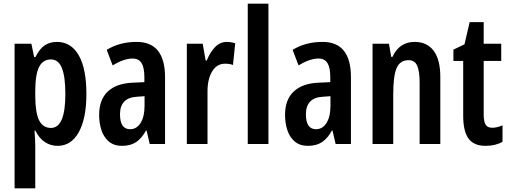

<svg xmlns="http://www.w3.org/2000/svg" viewBox="-20 -780 2758 1040"><path d="M288 -553Q365 -553 406.5 -480.5Q448 -408 448 -271Q448 -139 407 -64.5Q366 10 292 10Q254 10 223 -10.5Q192 -31 172 -72H167Q171 -16 171 13V240H59V-543H150L165 -471H172Q195 -517 223 -535Q251 -553 288 -553ZM256 -458Q212 -458 191.5 -417Q171 -376 171 -286V-262Q171 -171 191.5 -129Q212 -87 256 -87Q334 -87 334 -270Q334 -364 315.5 -411Q297 -458 256 -458Z M720 -553Q798 -553 836 -504.5Q874 -456 874 -362V0H791L774 -73H771Q748 -31 717.5 -10.5Q687 10 641 10Q597 10 569.5 -13.5Q542 -37 529.5 -75Q517 -113 517 -157Q517 -240 563.5 -284Q610 -328 697 -332L762 -335V-362Q762 -413 747 -438Q732 -463 698 -463Q652 -463 590 -426L558 -510Q628 -553 720 -553ZM722 -256Q630 -251 630 -161Q630 -80 685 -80Q720 -80 741.5 -114Q763 -148 763 -207V-259Z M1209 -553Q1230 -553 1254 -546L1242 -428Q1225 -435 1199 -435Q1154 -435 1128.5 -392Q1103 -349 1104 -279V0H992V-543H1078L1094 -452H1100Q1116 -494 1143.5 -523.5Q1171 -553 1209 -553Z M1434 0H1322V-760H1434Z M1727 -553Q1805 -553 1843 -504.5Q1881 -456 1881 -362V0H1798L1781 -73H1778Q1755 -31 1724.5 -10.5Q1694 10 1648 10Q1604 10 1576.5 -13.5Q1549 -37 1536.5 -75Q1524 -113 1524 -157Q1524 -240 1570.5 -284Q1617 -328 1704 -332L1769 -335V-362Q1769 -413 1754 -438Q1739 -463 1705 -463Q1659 -463 1597 -426L1565 -510Q1635 -553 1727 -553ZM1729 -256Q1637 -251 1637 -161Q1637 -80 1692 -80Q1727 -80 1748.5 -114Q1770 -148 1770 -207V-259Z M2226 -553Q2293 -553 2329 -505Q2365 -457 2365 -363V0H2253V-333Q2253 -393 2240 -423.5Q2227 -454 2193 -454Q2147 -454 2128.5 -411.5Q2110 -369 2110 -269V0H1998V-543H2087L2099 -472H2106Q2143 -553 2226 -553Z M2646 -88Q2672 -88 2702 -101V-12Q2683 -1 2660 4.5Q2637 10 2610 10Q2546 10 2517.5 -30Q2489 -70 2489 -152V-450H2436V-511L2496 -540L2524 -660H2600V-543H2695V-450H2600V-159Q2600 -123 2610 -105.5Q2620 -88 2646 -88Z"/></svg>

Font: Noto Sans Devanagari UI ExtraCondensed SemiBold
Style: Regular
Weight: 600
Width: 2
Designer: Jelle Bosma - Monotype Design Team
Foundry: Monotype Imaging Inc.
Version: Version 2.004; ttfautohint (v1.8.4.7-5d5b)